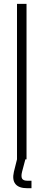

<svg xmlns="http://www.w3.org/2000/svg" viewBox="-20 -820 224 988"><path d="M67.5 0V-800H116.5V0ZM142 148.5H120Q77 148.5 59.5 127Q42 105.5 51.5 64L67.5 0H110.5L93.5 64Q87.5 88.5 93.8 99.2Q100 110 121 110H142Z"/></svg>

Font: Big Shoulders Text ExtraLight
Style: Regular
Weight: 250
Version: Version 2.002